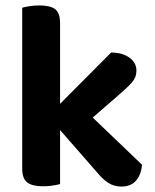

<svg xmlns="http://www.w3.org/2000/svg" viewBox="-20 -679 572 707"><path d="M262 -194.5 163.2 -258.6 389.2 -485.5Q431.7 -485.2 457.1 -466.4Q482.4 -447.7 482.4 -418.8Q482.4 -394.2 465.7 -375.3Q448.9 -356.4 414.5 -326.9ZM167.8 -238.3 277.2 -288.5 502.9 -72.4Q499.5 -34.5 480.4 -13.3Q461.4 8 426.5 8Q401 8 379.9 -5Q358.8 -17.9 335.2 -46.8ZM61.8 -265.4 201.2 -261.3V-1.3Q192.3 1.3 175.3 4.1Q158.4 7 138.5 7Q99 7 80.4 -7.1Q61.8 -21.2 61.8 -58.1ZM201.2 -189.3 61.8 -193.4V-650.6Q70.8 -653.3 87.9 -656.1Q105 -659 124.9 -659Q165 -659 183.1 -645.2Q201.2 -631.4 201.2 -593.9Z"/></svg>

Font: Baloo Tammudu 2
Style: Regular
Weight: 400
Designer: Maithili Shingre, Omkar Shende and Ek Type
Foundry: Ek Type
Version: Version 1.700